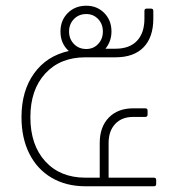

<svg xmlns="http://www.w3.org/2000/svg" viewBox="-20 -650 607 670"><path d="M517 -30Q525 -30 525 -22V-8Q525 0 517 0H278Q211 0 160.5 -29.5Q110 -59 82.5 -113.5Q55 -168 55 -241Q55 -333 99 -394Q143 -455 220 -472Q191 -498 191 -540Q191 -579 216.5 -604.5Q242 -630 281 -630Q319 -630 344 -604.5Q369 -579 369 -540Q369 -506 348 -480H383Q432 -480 458 -507.5Q484 -535 484 -585V-612Q484 -620 492 -620H507Q515 -620 515 -612V-585Q515 -520 481 -485Q447 -450 383 -450H278Q190 -450 138 -393.5Q86 -337 86 -241Q86 -144 138 -87Q190 -30 278 -30H328V-151Q328 -207 359.5 -239.5Q391 -272 445 -272H487Q495 -272 495 -264V-250Q495 -242 487 -242H445Q405 -242 382 -217.5Q359 -193 359 -151V-30ZM221 -540Q221 -514 238 -496.5Q255 -479 281 -479Q306 -479 322.5 -496.5Q339 -514 339 -540Q339 -566 322.5 -583.5Q306 -601 281 -601Q255 -601 238 -583.5Q221 -566 221 -540Z"/></svg>

Font: LINE Seed Sans TH App Thin
Style: Regular
Weight: 250
Designer: Dalton Maag Ltd | Thai characters by Cadson Demak Co.,Ltd.
Foundry: Dalton Maag Ltd
Version: Version 1.003